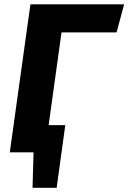

<svg xmlns="http://www.w3.org/2000/svg" viewBox="-20 -714 602 900"><path d="M25.9 0 122.6 -693.6 273.3 -597.6 190.2 0ZM123.3 -693.6H561.8L526.4 -562.1H253ZM106.3 -127.4H286L245.6 166.3H132.5L137.2 0H90.1Z"/></svg>

Font: Fira Sans Variable
Style: Italic
Weight: 397
Italic angle: -8°
Designer: Carrois Corporate & Edenspiekermann AG
Foundry: Carrois Corporate GbR & Edenspiekermann AG
Version: Version 4.202